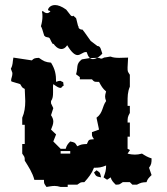

<svg xmlns="http://www.w3.org/2000/svg" viewBox="-20 -745 660 760"><path d="M192 -572 190 -570C186 -574 182 -582 177 -593L174 -596L161 -599L155 -604C149 -626 144 -639 142 -641C146 -655 148 -668 148 -679C148 -686 148 -692 146 -698L149 -702C155 -696 161 -693 166 -693C171 -693 175 -695 179 -700C181 -702 173 -702 170 -705C170 -712 179 -725 198 -725C209 -725 224 -720 242 -707L260 -684C264 -680 268 -680 270 -683C287 -667 278 -682 289 -642C295 -637 284 -635 303 -627C303 -629 303 -629 304 -629C307 -629 317 -614 339 -583L364 -564C365 -564 364 -563 365 -563C379 -563 379 -548 385 -533C381 -527 363 -511 348 -511C337 -511 329 -519 323 -539H320C308 -539 299 -527 287 -527C277 -527 264 -536 246 -566C239 -555 231 -551 223 -551C208 -551 196 -565 192 -572ZM362 -71 352 -62C361 -46 361 -47 380 -43C376 -61 378 -61 362 -71ZM220 -147H258V-137H220ZM33 -517C29 -497 32 -490 23 -473L27 -462C29 -459 29 -456 29 -453C29 -444 24 -434 24 -428C24 -425 24 -423 27 -422L60 -412C69 -397 67 -399 78 -393C78 -377 80 -361 80 -345C80 -322 77 -299 68 -279V-251H78V-175H68V-137C77 -123 78 -126 78 -109C93 -85 109 -61 116 -33H154C154 -16 155 -19 164 -5C177 -7 186 -9 196 -9C203 -9 210 -8 220 -5H248V-14H286C300 -23 297 -24 314 -24C331 -43 343 -58 352 -81C371 -81 381 -82 400 -90C400 -70 397 -62 390 -43C399 -37 402 -34 404 -34C406 -34 409 -37 418 -43C422 -30 427 -25 438 -14C455 -14 452 -15 466 -24H494L504 -14H522C538 -22 541 -23 560 -24C564 -37 569 -41 580 -52L570 -81C579 -94 580 -99 580 -118C564 -123 556 -128 542 -137C531 -134 522 -133 514 -133C506 -133 496 -134 485 -137C494 -153 500 -149 485 -156V-204H494V-260H485C485 -278 485 -282 494 -298V-326H485V-340C485 -362 485 -381 494 -402V-449C485 -463 485 -461 485 -478L487 -517C477 -517 464 -516 452 -516C440 -516 427 -517 418 -521C412 -521 402 -518 398 -518C386 -518 386 -508 372 -516H362L335 -515L304 -510C279 -491 290 -479 281 -451L296 -440V-431H344C352 -422 353 -421 364 -421H372C381 -404 386 -395 400 -383C397 -373 396 -368 396 -363C396 -358 397 -353 400 -345C384 -323 388 -298 362 -279L372 -232L344 -222C344 -205 343 -208 352 -194C331 -192 332 -194 324 -175C305 -174 302 -174 286 -166C276 -182 276 -181 258 -185C247 -174 244 -169 240 -156H220L191 -185L202 -213L182 -232C187 -244 191 -254 191 -264C191 -272 188 -280 182 -289L191 -317L182 -336V-345C189 -354 190 -366 190 -379V-388C190 -396 189 -404 191 -412C205 -402 212 -397 220 -397C225 -397 223 -402 232 -406L230 -420C220 -423 223 -425 218 -425C213 -425 210 -424 202 -421C202 -451 198 -471 182 -497C159 -499 153 -503 134 -516C118 -515 115 -515 106 -506Z"/></svg>

Font: GNUTypewriter
Style: Standard
Weight: 400
Version: Version 001.000